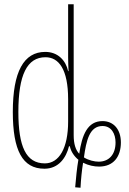

<svg xmlns="http://www.w3.org/2000/svg" viewBox="-20 -780 603 899"><path d="M332 97 357 99C359 60 363 19 369 -18C395 -5 421 0 444 0C512 0 546 -47 546 -113C546 -174 512 -213 460 -213C390 -213 364 -149 351 -60C334 -78 325 -106 325 -147V-760H299V-511C299 -489 300 -468 301 -447H299C288 -497 251 -537 192 -537C91 -537 40 -444 40 -256C40 -76 85 10 188 10C255 10 290 -42 303 -95H307C312 -71 327 -48 347 -32C340 8 336 51 332 97ZM190 -15C101 -15 66 -95 66 -256C66 -430 107 -512 193 -512C255 -512 299 -456 299 -315V-211C299 -87 257 -15 190 -15ZM442 -23C423 -23 395 -29 373 -43C384 -122 399 -190 460 -190C502 -190 521 -153 521 -113C521 -55 489 -23 442 -23Z"/></svg>

Font: Noto Sans Mono SemiCondensed Thin
Style: Regular
Weight: 100
Width: 4
Designer: Monotype Design Team
Foundry: Monotype Imaging Inc.
Version: Version 2.014